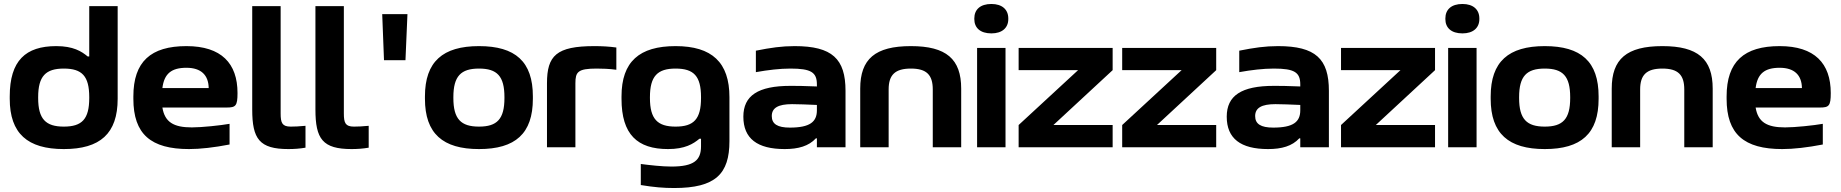

<svg xmlns="http://www.w3.org/2000/svg" viewBox="-20 -741 9263 966"><path d="M29 -256V-244C29 -69 119 9 301 9C484 9 572 -69 572 -244V-710H429V-457H421C390 -483 348 -509 263 -509C109 -509 29 -436 29 -256ZM172 -248V-252C172 -358 210 -396 301 -396C393 -396 429 -358 429 -252V-248C429 -142 393 -104 301 -104C210 -104 172 -142 172 -248Z M1175 -273C1175 -422 1094 -509 918 -509C739 -509 651 -431 651 -256V-244C651 -66 739 9 931 9C988 9 1058 1 1135 -14V-118C1089 -110 996 -100 945 -100C853 -100 809 -127 797 -200H1120C1166 -200 1175 -208 1175 -273ZM797 -298C806 -370 842 -400 918 -400C992 -400 1029 -363 1030 -298Z M1443 -104C1400 -104 1392 -122 1392 -170V-710H1249V-190C1249 -42 1285 9 1431 9C1460 9 1488 7 1517 2V-108C1490 -105 1457 -104 1443 -104Z M1761 -104C1718 -104 1710 -122 1710 -170V-710H1567V-190C1567 -42 1603 9 1749 9C1778 9 1806 7 1835 2V-108C1808 -105 1775 -104 1761 -104Z M1903 -670 1912 -438H2020L2030 -670Z M2118 -256V-244C2118 -69 2208 9 2390 9C2573 9 2661 -69 2661 -244V-256C2661 -431 2573 -509 2390 -509C2208 -509 2118 -431 2118 -256ZM2261 -248V-252C2261 -358 2299 -396 2390 -396C2481 -396 2518 -358 2518 -252V-248C2518 -142 2481 -104 2390 -104C2299 -104 2261 -142 2261 -248Z M2982 -396C3005 -396 3047 -395 3081 -390V-502C3045 -507 3008 -509 2971 -509C2779 -509 2732 -461 2732 -322V0H2875V-322C2875 -379 2887 -396 2982 -396Z M3107 -256V-244C3107 -64 3187 9 3341 9C3426 9 3468 -17 3499 -43H3507V-5C3507 64 3473 97 3358 97C3312 97 3249 90 3204 84V190C3270 201 3319 205 3372 205C3580 205 3650 134 3650 -31V-252C3650 -427 3562 -509 3379 -509C3197 -509 3107 -431 3107 -256ZM3250 -248V-252C3250 -358 3288 -396 3379 -396C3471 -396 3507 -358 3507 -252V-248C3507 -142 3471 -104 3379 -104C3288 -104 3250 -142 3250 -248Z M3978 -509C3913 -509 3858 -501 3783 -486V-378C3845 -389 3903 -396 3957 -396C4061 -396 4090 -377 4090 -316V-306C4027 -309 3982 -309 3957 -309C3794 -309 3720 -260 3720 -154C3720 -44 3790 9 3928 9C3997 9 4049 -6 4085 -45H4090V0H4234V-284C4234 -445 4167 -509 3978 -509ZM3863 -157C3863 -198 3895 -217 3965 -217C3994 -217 4045 -215 4090 -213V-186C4090 -128 4055 -99 3954 -99C3892 -99 3863 -117 3863 -157Z M4308 -295V0H4451V-291C4451 -364 4483 -396 4563 -396C4642 -396 4673 -364 4673 -291V0H4816V-295C4816 -444 4741 -509 4563 -509C4383 -509 4308 -444 4308 -295Z M4896 -500V0H5039V-500ZM4882 -645C4882 -601 4912 -573 4968 -573C5022 -573 5053 -601 5053 -645V-648C5053 -693 5022 -721 4968 -721C4912 -721 4882 -693 4882 -648Z M5105 -500V-388H5404L5105 -112V0H5578V-112H5280L5578 -388V-500Z M5626 -500V-388H5925L5626 -112V0H6099V-112H5801L6099 -388V-500Z M6410 -509C6345 -509 6290 -501 6215 -486V-378C6277 -389 6335 -396 6389 -396C6493 -396 6522 -377 6522 -316V-306C6459 -309 6414 -309 6389 -309C6226 -309 6152 -260 6152 -154C6152 -44 6222 9 6360 9C6429 9 6481 -6 6517 -45H6522V0H6666V-284C6666 -445 6599 -509 6410 -509ZM6295 -157C6295 -198 6327 -217 6397 -217C6426 -217 6477 -215 6522 -213V-186C6522 -128 6487 -99 6386 -99C6324 -99 6295 -117 6295 -157Z M6727 -500V-388H7026L6727 -112V0H7200V-112H6902L7200 -388V-500Z M7266 -500V0H7409V-500ZM7252 -645C7252 -601 7282 -573 7338 -573C7392 -573 7423 -601 7423 -645V-648C7423 -693 7392 -721 7338 -721C7282 -721 7252 -693 7252 -648Z M7480 -256V-244C7480 -69 7570 9 7752 9C7935 9 8023 -69 8023 -244V-256C8023 -431 7935 -509 7752 -509C7570 -509 7480 -431 7480 -256ZM7623 -248V-252C7623 -358 7661 -396 7752 -396C7843 -396 7880 -358 7880 -252V-248C7880 -142 7843 -104 7752 -104C7661 -104 7623 -142 7623 -248Z M8089 -295V0H8232V-291C8232 -364 8264 -396 8344 -396C8423 -396 8454 -364 8454 -291V0H8597V-295C8597 -444 8522 -509 8344 -509C8164 -509 8089 -444 8089 -295Z M9191 -273C9191 -422 9110 -509 8934 -509C8755 -509 8667 -431 8667 -256V-244C8667 -66 8755 9 8947 9C9004 9 9074 1 9151 -14V-118C9105 -110 9012 -100 8961 -100C8869 -100 8825 -127 8813 -200H9136C9182 -200 9191 -208 9191 -273ZM8813 -298C8822 -370 8858 -400 8934 -400C9008 -400 9045 -363 9046 -298Z"/></svg>

Font: LT Wave Bold
Style: Regular
Weight: 700
Designer: Daniel Lyons
Version: Version 2.5 (Glyphs App)